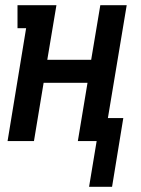

<svg xmlns="http://www.w3.org/2000/svg" viewBox="-20 -540 540 735"><path d="M321 175 350 0H278L315 -223H147L110 0H9L80 -432H47V-520H196L161 -311H329L364 -520H465L393 -88H452L409 175Z"/></svg>

Font: Iosevka Curly Slab Semibold
Style: Italic
Weight: 600
Italic angle: -9°
Monospace: yes
Designer: Belleve Invis
Foundry: Belleve Invis
Version: Version 22.1.2; ttfautohint (v1.8.4)